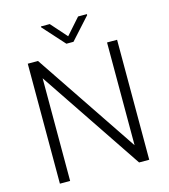

<svg xmlns="http://www.w3.org/2000/svg" viewBox="-128 -998 967 1099"><g transform="rotate(-15 355.0 -448.5)"><path d="M619.1 0H559.1L150.4 -608.4V0H89.8V-710.9H150.4L559.6 -102.1V-710.9H619.1ZM354 -802.7 438 -897.5H490.2V-891.6L375 -764.2H333L217.8 -892.1V-897.5H270Z"/></g></svg>

Font: Roboto-Light
Style: Regular
Weight: 300
Designer: Google
Version: Version 2.137; 2017